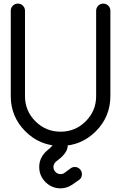

<svg xmlns="http://www.w3.org/2000/svg" viewBox="-20 -801 665 1054"><path d="M39.1 -742.2Q39.1 -758.3 50.5 -769.8Q62 -781.2 78.1 -781.2Q94.2 -781.2 105.7 -769.8Q117.2 -758.3 117.2 -742.2V-273.4Q117.2 -192.4 174.3 -135.3Q231.4 -78.1 312.5 -78.1Q393.6 -78.1 450.7 -135.3Q507.8 -192.4 507.8 -273.4V-742.2Q507.8 -758.3 519.3 -769.8Q530.8 -781.2 546.9 -781.2Q563 -781.2 574.5 -769.8Q585.9 -758.3 585.9 -742.2V-273.4Q585.9 -160.2 505.9 -80.1Q425.8 0 312.5 0Q199.2 0 119.1 -80.1Q39.1 -160.2 39.1 -273.4ZM278.3 -19Q288.1 -38.6 312.5 -39.1Q328.6 -39.1 340.3 -27.8Q351.1 -16.6 351.6 -1.5Q351.6 4.9 350.6 9.8Q343.3 45.4 290.5 83.5Q273.4 97.2 273.4 115.7Q273.4 131.8 284.9 143.3Q296.4 154.8 312.5 154.8Q324.2 154.8 333.5 148.4L367.2 123.5Q377.4 115.7 390.6 115.7Q406.7 115.7 418.2 127.2Q429.7 138.7 429.7 154.8Q429.7 174.3 416 185.1L377 212.4Q347.2 232.9 312.5 232.9Q264.2 232.9 229.7 198.5Q195.3 164.1 195.3 115.7Q195.3 59.1 245.1 20Q271 -1.5 278.3 -19Z"/></svg>

Font: Comfortaa
Style: Regular
Weight: 400
Designer: Johan Aakerlund - aajohan
Foundry: Johan Aakerlund
Version: Version 2.004 2013